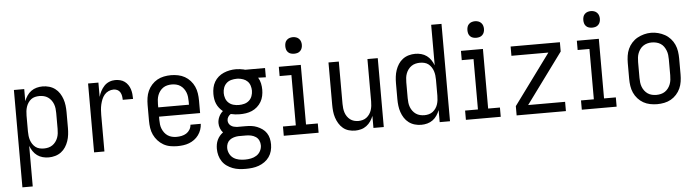

<svg xmlns="http://www.w3.org/2000/svg" viewBox="-54 -978 5232 1444"><g transform="rotate(-5 2562.5 -256.0)"><path d="M64 215V-520H142V-429Q150 -450 163 -469.5Q176 -489 194.5 -502.5Q213 -516 235.5 -522Q258 -528 281 -528Q306 -528 330.5 -521Q355 -514 375 -499Q395 -484 408.5 -463Q422 -442 430 -418.5Q438 -395 441 -370Q444 -345 444 -320V-200Q444 -175 441 -150Q438 -125 430 -101.5Q422 -78 408.5 -57Q395 -36 375 -21Q355 -6 330.5 1Q306 8 281 8Q258 8 235.5 2Q213 -4 194.5 -17.5Q176 -31 163 -50.5Q150 -70 142 -91V215ZM251 -62Q268 -62 284.5 -66Q301 -70 315 -79.5Q329 -89 339.5 -103Q350 -117 356 -133Q362 -149 364 -166Q366 -183 366 -200V-320Q366 -337 364 -354Q362 -371 356 -387Q350 -403 339.5 -417Q329 -431 315 -440.5Q301 -450 284.5 -454Q268 -458 251 -458Q234 -458 217.5 -454Q201 -450 188 -440Q175 -430 165.5 -415.5Q156 -401 151 -385.5Q146 -370 144 -353.5Q142 -337 142 -320V-200Q142 -183 144 -166.5Q146 -150 151 -134.5Q156 -119 165.5 -104.5Q175 -90 188 -80Q201 -70 217.5 -66Q234 -62 251 -62Z M624 0V-520H702V-412Q708 -434 719 -455Q730 -476 746 -493Q762 -510 784 -519Q806 -528 829 -528Q848 -528 866.5 -523.5Q885 -519 900 -508Q915 -497 925.5 -481.5Q936 -466 941.5 -448.5Q947 -431 949 -412.5Q951 -394 951 -375H873Q873 -390 870.5 -404.5Q868 -419 860.5 -432Q853 -445 839.5 -451.5Q826 -458 811 -458Q791 -458 772.5 -449.5Q754 -441 741.5 -426Q729 -411 721.5 -392.5Q714 -374 709.5 -354.5Q705 -335 703.5 -315Q702 -295 702 -276V0Z M1252 8Q1225 8 1198 3Q1171 -2 1147.5 -15.5Q1124 -29 1105.5 -49.5Q1087 -70 1075.5 -94.5Q1064 -119 1060 -146Q1056 -173 1056 -200V-320Q1056 -347 1060 -374Q1064 -401 1075 -425.5Q1086 -450 1104.5 -470.5Q1123 -491 1146 -504Q1169 -517 1196 -522.5Q1223 -528 1250 -528Q1277 -528 1304 -522.5Q1331 -517 1354 -504Q1377 -491 1395.5 -470.5Q1414 -450 1425 -425.5Q1436 -401 1440 -374Q1444 -347 1444 -320V-225H1134V-200Q1134 -183 1136 -166Q1138 -149 1144.5 -133Q1151 -117 1161.5 -103Q1172 -89 1186.5 -79.5Q1201 -70 1218 -66Q1235 -62 1252 -62Q1271 -62 1290.5 -66Q1310 -70 1326 -80Q1342 -90 1352.5 -107Q1363 -124 1364 -144H1442Q1441 -121 1433.5 -99.5Q1426 -78 1412.5 -59.5Q1399 -41 1380.5 -27.5Q1362 -14 1341 -6Q1320 2 1297 5Q1274 8 1252 8ZM1366 -295V-320Q1366 -337 1364 -354Q1362 -371 1356 -387Q1350 -403 1339.5 -417Q1329 -431 1315 -440.5Q1301 -450 1284 -454Q1267 -458 1250 -458Q1233 -458 1216 -454Q1199 -450 1185 -440.5Q1171 -431 1160.5 -417Q1150 -403 1144 -387Q1138 -371 1136 -354Q1134 -337 1134 -320V-295Z M1750 223Q1725 223 1700 220Q1675 217 1651.5 208Q1628 199 1607.5 184.5Q1587 170 1573 149Q1559 128 1552.5 103.5Q1546 79 1546 54Q1546 37 1549 20Q1552 3 1559.5 -13Q1567 -29 1578 -42Q1589 -55 1603 -65Q1590 -79 1582.5 -98Q1575 -117 1575 -137Q1575 -162 1586 -185.5Q1597 -209 1616 -225Q1601 -237 1589 -252Q1577 -267 1569.5 -284.5Q1562 -302 1559 -321Q1556 -340 1556 -359Q1556 -383 1561 -406.5Q1566 -430 1578 -450.5Q1590 -471 1608 -486.5Q1626 -502 1648 -511.5Q1670 -521 1693.5 -525.5Q1717 -530 1740 -530Q1756 -530 1771 -528Q1786 -526 1800 -523L1809 -520H1960V-450L1902 -452Q1915 -431 1920 -407Q1925 -383 1925 -359Q1925 -336 1920 -312.5Q1915 -289 1903 -268.5Q1891 -248 1873 -232Q1855 -216 1833 -206.5Q1811 -197 1787.5 -193.5Q1764 -190 1740 -190Q1723 -190 1706.5 -192Q1690 -194 1673 -198Q1661 -191 1653 -178.5Q1645 -166 1645 -151Q1645 -139 1650.5 -128.5Q1656 -118 1666 -111Q1676 -104 1687.5 -101Q1699 -98 1711 -97Q1712 -97 1713 -97Q1714 -97 1715 -97Q1718 -97 1720.5 -97Q1723 -97 1726 -97H1774Q1797 -97 1819 -94.5Q1841 -92 1862 -83.5Q1883 -75 1901.5 -62Q1920 -49 1932.5 -30Q1945 -11 1950 11Q1955 33 1955 56Q1955 81 1948.5 105.5Q1942 130 1927.5 150.5Q1913 171 1892.5 185.5Q1872 200 1848.5 208.5Q1825 217 1800 220Q1775 223 1750 223ZM1740 -260Q1761 -260 1781.5 -265.5Q1802 -271 1817.5 -285Q1833 -299 1840 -319Q1847 -339 1847 -359Q1847 -378 1841 -397Q1835 -416 1821.5 -429.5Q1808 -443 1789.5 -449.5Q1771 -456 1751 -458H1740Q1740 -458 1739.5 -458Q1739 -458 1739 -458Q1719 -458 1698.5 -452.5Q1678 -447 1663 -433Q1648 -419 1641 -399.5Q1634 -380 1634 -359Q1634 -339 1641 -319Q1648 -299 1663.5 -285Q1679 -271 1699.5 -265.5Q1720 -260 1740 -260ZM1750 153Q1773 153 1795.5 148.5Q1818 144 1837 132Q1856 120 1867 99.5Q1878 79 1878 56Q1878 37 1870 19.5Q1862 2 1846 -8.5Q1830 -19 1811.5 -23Q1793 -27 1774 -27H1726Q1723 -27 1720 -27Q1717 -27 1715 -27Q1698 -26 1681 -21Q1664 -16 1650.5 -5.5Q1637 5 1630.5 21Q1624 37 1624 54Q1624 77 1634.5 98Q1645 119 1663.5 131.5Q1682 144 1704.5 148.5Q1727 153 1750 153Z M2056 0V-70H2153V-450H2064V-520H2230V-70H2319V0ZM2188 -608Q2175 -608 2163 -611.5Q2151 -615 2142 -624Q2133 -633 2129.5 -645Q2126 -657 2126 -670Q2126 -683 2129.5 -695Q2133 -707 2142 -716Q2151 -725 2163 -729Q2175 -733 2188 -733Q2201 -733 2213 -729Q2225 -725 2234 -716Q2243 -707 2247 -695Q2251 -683 2251 -670Q2251 -657 2247 -645Q2243 -633 2234 -624Q2225 -615 2213 -611.5Q2201 -608 2188 -608Z M2595 8Q2570 8 2546 1Q2522 -6 2503.5 -21.5Q2485 -37 2472 -58.5Q2459 -80 2451.5 -103.5Q2444 -127 2441.5 -151.5Q2439 -176 2439 -200V-520H2517V-200Q2517 -183 2519 -166.5Q2521 -150 2526 -134.5Q2531 -119 2540.5 -105Q2550 -91 2563 -81Q2576 -71 2592 -66.5Q2608 -62 2625 -62Q2642 -62 2658 -66.5Q2674 -71 2687 -81Q2700 -91 2709.5 -105Q2719 -119 2724 -134.5Q2729 -150 2731 -166.5Q2733 -183 2733 -200V-520H2811V0H2733V-91Q2725 -70 2712 -51Q2699 -32 2680.5 -18Q2662 -4 2639.5 2Q2617 8 2595 8Z M3094 8Q3069 8 3044.5 1Q3020 -6 3000 -21Q2980 -36 2966.5 -57Q2953 -78 2945 -101.5Q2937 -125 2934 -150Q2931 -175 2931 -200V-320Q2931 -345 2934 -370Q2937 -395 2945 -418.5Q2953 -442 2966.5 -463Q2980 -484 3000 -499Q3020 -514 3044.5 -521Q3069 -528 3094 -528Q3117 -528 3139.5 -522Q3162 -516 3180.5 -502.5Q3199 -489 3212 -469.5Q3225 -450 3233 -429V-735H3311V0H3233V-91Q3225 -70 3212 -50.5Q3199 -31 3180.5 -17.5Q3162 -4 3139.5 2Q3117 8 3094 8ZM3124 -62Q3124 -62 3124 -62Q3124 -62 3124 -62Q3141 -62 3157.5 -66.5Q3174 -71 3187 -81Q3200 -91 3209.5 -105Q3219 -119 3224 -134.5Q3229 -150 3231 -166.5Q3233 -183 3233 -200V-320Q3233 -337 3231 -353.5Q3229 -370 3224 -385.5Q3219 -401 3209.5 -415.5Q3200 -430 3187 -440Q3174 -450 3157.5 -454Q3141 -458 3124 -458Q3107 -458 3090.5 -454Q3074 -450 3060 -440.5Q3046 -431 3035.5 -417Q3025 -403 3019 -387Q3013 -371 3011 -354Q3009 -337 3009 -320V-200Q3009 -183 3011 -166Q3013 -149 3019 -133Q3025 -117 3035.5 -103Q3046 -89 3060 -79.5Q3074 -70 3090.5 -66Q3107 -62 3124 -62Z M3431 0V-70H3528V-450H3439V-520H3605V-70H3694V0ZM3563 -608Q3550 -608 3538 -611.5Q3526 -615 3517 -624Q3508 -633 3504.5 -645Q3501 -657 3501 -670Q3501 -683 3504.5 -695Q3508 -707 3517 -716Q3526 -725 3538 -729Q3550 -733 3563 -733Q3576 -733 3588 -729Q3600 -725 3609 -716Q3618 -707 3622 -695Q3626 -683 3626 -670Q3626 -657 3622 -645Q3618 -633 3609 -624Q3600 -615 3588 -611.5Q3576 -608 3563 -608Z M3814 0V-70L4093 -450H3814V-520H4186V-450L3907 -70H4186V0Z M4306 0V-70H4403V-450H4314V-520H4480V-70H4569V0ZM4438 -608Q4425 -608 4413 -611.5Q4401 -615 4392 -624Q4383 -633 4379.5 -645Q4376 -657 4376 -670Q4376 -683 4379.5 -695Q4383 -707 4392 -716Q4401 -725 4413 -729Q4425 -733 4438 -733Q4451 -733 4463 -729Q4475 -725 4484 -716Q4493 -707 4497 -695Q4501 -683 4501 -670Q4501 -657 4497 -645Q4493 -633 4484 -624Q4475 -615 4463 -611.5Q4451 -608 4438 -608Z M4875 8Q4848 8 4821 2.5Q4794 -3 4771 -16Q4748 -29 4729.5 -49.5Q4711 -70 4700 -94.5Q4689 -119 4685 -146Q4681 -173 4681 -200V-320Q4681 -347 4685 -374Q4689 -401 4700 -425.5Q4711 -450 4729.5 -470.5Q4748 -491 4771.5 -504Q4795 -517 4821.5 -524Q4848 -531 4875 -531Q4902 -531 4928.5 -524Q4955 -517 4978.5 -504Q5002 -491 5020.5 -470.5Q5039 -450 5050 -425.5Q5061 -401 5065 -374Q5069 -347 5069 -320V-200Q5069 -173 5065 -146Q5061 -119 5050 -94.5Q5039 -70 5020.5 -49.5Q5002 -29 4979 -16Q4956 -3 4929 2.5Q4902 8 4875 8ZM4875 -62Q4892 -62 4909 -66Q4926 -70 4940 -79.5Q4954 -89 4964.5 -103Q4975 -117 4981 -133Q4987 -149 4989 -166Q4991 -183 4991 -200V-320Q4991 -337 4989 -354Q4987 -371 4980.5 -387.5Q4974 -404 4964 -418Q4954 -432 4939.5 -441Q4925 -450 4908 -454Q4891 -458 4873 -458Q4856 -458 4839.5 -453.5Q4823 -449 4809 -439.5Q4795 -430 4785 -416Q4775 -402 4769 -386.5Q4763 -371 4761 -354Q4759 -337 4759 -320V-200Q4759 -183 4761 -166Q4763 -149 4769 -133Q4775 -117 4785.5 -103Q4796 -89 4810 -79.5Q4824 -70 4841 -66Q4858 -62 4875 -62Z"/></g></svg>

Font: Zed Sans
Style: Regular
Weight: 400
Designer: Belleve Invis
Foundry: Belleve Invis
Version: Version 1.0.0; ttfautohint (v1.8.4)